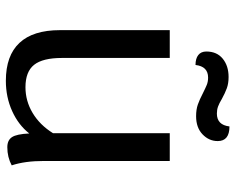

<svg xmlns="http://www.w3.org/2000/svg" viewBox="-94 -700 804 656"><g transform="rotate(90 308.0 -372.0)"><path d="M545 -10Q517 5 483 5Q459 5 448.5 -11Q438 -27 436 -70Q407 -33 359.5 -11.5Q312 10 256 10Q170 10 126.5 -36.5Q83 -83 83 -175V-550H178V-182Q178 -116 201.5 -86.5Q225 -57 278 -57Q325 -57 366 -81.5Q407 -106 435 -151V-550H530V-120Q530 -55 545 -10ZM156 -675Q156 -711 180.5 -731Q205 -751 243 -751Q265 -751 281.5 -745Q298 -739 318 -728Q333 -719 344 -715Q355 -711 368 -711Q407 -711 412 -754Q462 -754 462 -714Q462 -684 439 -662Q416 -640 377 -640Q354 -640 337 -646Q320 -652 299 -663Q281 -672 270 -676.5Q259 -681 245 -681Q207 -681 202 -638Q180 -638 168 -647.5Q156 -657 156 -675Z"/></g></svg>

Font: Krub Medium
Style: Regular
Weight: 500
Designer: Ekaluck Peanpanawate
Foundry: Cadson Demak Co.,Ltd.
Version: Version 1.000; ttfautohint (v1.6)